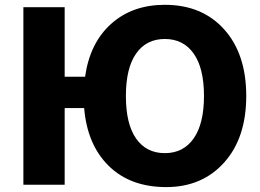

<svg xmlns="http://www.w3.org/2000/svg" viewBox="-20 -760 1068 790"><path d="M76.2 0V-730.5H246.1V-444.3H330.1Q349.6 -583 437 -661.6Q524.4 -740.2 658.2 -740.2Q811.5 -740.2 902.3 -639.2Q993.2 -538.1 993.2 -365.2Q993.2 -192.4 902.3 -91.3Q811.5 9.8 664.1 9.8Q516.6 9.8 427.7 -77.1Q338.9 -164.1 326.2 -315.4H246.1V0ZM540 -539.6Q498 -479.5 498 -364.7Q498 -250 540 -189.9Q582 -129.9 658.2 -129.9Q734.4 -129.9 776.9 -190.4Q819.3 -251 819.3 -365.2Q819.3 -479.5 776.9 -539.6Q734.4 -599.6 658.2 -599.6Q582 -599.6 540 -539.6Z"/></svg>

Font: GenEi M Gothic v2 Heavy
Style: Regular
Weight: 800
Version: Version 2.0